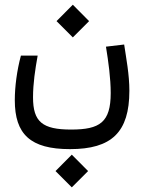

<svg xmlns="http://www.w3.org/2000/svg" viewBox="-20 -473 626 829"><path d="M282.2 170.9C461.9 170.9 538.6 98.1 538.6 -81.1C538.6 -151.4 524.9 -221.2 516.1 -280.8L437.5 -271.5C448.2 -205.6 458 -134.8 458 -71.3C458 55.2 411.1 86.4 287.1 86.4C162.6 86.4 122.6 52.7 122.6 -52.7C122.6 -112.8 131.8 -172.4 142.6 -232.9H70.3C53.2 -169.4 43.9 -99.1 43.9 -40.5C43.9 106.4 110.8 170.9 282.2 170.9ZM290 335.9 360.4 265.6 290 194.8 219.7 265.6ZM294.4 -311.5 364.7 -381.8 294.4 -452.6 224.1 -381.8Z"/></svg>

Font: Cascadia Code SemiLight
Style: Regular
Weight: 350
Monospace: yes
Designer: Aaron Bell
Foundry: Saja Typeworks
Version: Version 2404.023